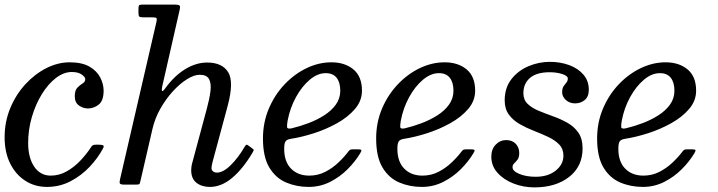

<svg xmlns="http://www.w3.org/2000/svg" viewBox="-22 -800 3110 832"><path d="M427 -407Q427 -363.5 405.8 -346.8Q384.5 -330 359 -330Q338.5 -330 320.2 -342.8Q302 -355.5 302 -383Q302 -408.5 313.2 -420Q324.5 -431.5 336 -438.5Q347.5 -445.5 347.5 -457Q347.5 -466 332.2 -477Q317 -488 289 -488Q254 -488 220.2 -462Q186.5 -436 159.2 -391.8Q132 -347.5 116 -292.8Q100 -238 100 -180Q100 -117 126.2 -78Q152.5 -39 198 -39Q235 -39 267.8 -57.8Q300.5 -76.5 327 -104.8Q353.5 -133 372 -161.5Q376 -168 379.8 -170.5Q383.5 -173 394.5 -173H405Q420 -173 425 -170Q430 -167 424.5 -157Q402.5 -115.5 366.5 -77.2Q330.5 -39 283.5 -14.5Q236.5 10 181.5 10Q129 10 87.5 -16.8Q46 -43.5 22 -91.8Q-2 -140 -2 -205Q-2 -272.5 22.5 -331.5Q47 -390.5 88 -435Q129 -479.5 179 -504.8Q229 -530 280 -530Q333.5 -530 365.8 -511.2Q398 -492.5 412.5 -464Q427 -435.5 427 -407Z M1072.5 -139Q1032 -70 985 -30Q938 10 887.5 10Q852.5 10 829.5 -7.8Q806.5 -25.5 806.5 -63Q806.5 -67 807.5 -76.2Q808.5 -85.5 810.5 -92L874.5 -330Q886 -372.5 890 -405.2Q894 -438 884 -457Q874 -476 843.5 -476Q819.5 -476 788.8 -457Q758 -438 727.5 -404.8Q697 -371.5 673 -329.2Q649 -287 638.5 -240.5L586.5 -15.5Q584.5 -5 582 -2.5Q579.5 0 566 0H517Q500 0 497.5 -5Q495 -10 498 -22.5L656 -705.5Q659 -718.5 655.8 -721.8Q652.5 -725 635 -725H597Q584.5 -725 581.2 -728.8Q578 -732.5 578 -745.5V-761.5Q578 -772.5 580.2 -776.2Q582.5 -780 593 -780H737Q752 -780 756 -776Q760 -772 757 -759.5L681 -425.5Q677.5 -409.5 680.5 -406Q683.5 -402.5 694.5 -418Q733.5 -471.5 780.5 -500.2Q827.5 -529 875.5 -529Q941 -529 966.8 -487.2Q992.5 -445.5 964.5 -341L898.5 -96Q894.5 -81 894.5 -71Q894.5 -63 901.2 -57.5Q908 -52 917.5 -52Q945 -52 977.5 -84Q1010 -116 1036 -160.5Q1041.5 -170.5 1045 -172.5Q1048.5 -174.5 1057 -167.5L1071.5 -156.5Q1078.5 -151.5 1077.5 -148.8Q1076.5 -146 1072.5 -139Z M1117.5 -200Q1117.5 -269.5 1143 -329.5Q1168.5 -389.5 1211.2 -434.5Q1254 -479.5 1306.8 -504.8Q1359.5 -530 1414 -530Q1472.5 -530 1509.5 -499.2Q1546.5 -468.5 1546.5 -407Q1546.5 -363 1516.2 -327.8Q1486 -292.5 1438.5 -266Q1391 -239.5 1337.8 -222.5Q1284.5 -205.5 1238.5 -198.5Q1221.5 -196 1215.5 -187.5Q1209.5 -179 1209.5 -155Q1209.5 -99.5 1239.2 -69.2Q1269 -39 1318 -39Q1355.5 -39 1387.2 -55.2Q1419 -71.5 1444.5 -95.8Q1470 -120 1488 -144Q1492.5 -150 1496.5 -151.5Q1500.5 -153 1511.5 -153H1526Q1540.5 -153 1543.2 -150.2Q1546 -147.5 1539 -136Q1517.5 -100 1484 -66.5Q1450.5 -33 1407.8 -11.5Q1365 10 1315.5 10Q1263 10 1217.8 -9.2Q1172.5 -28.5 1145 -74.2Q1117.5 -120 1117.5 -200ZM1242 -244Q1278 -252.5 1315 -266.5Q1352 -280.5 1383.2 -300.5Q1414.5 -320.5 1433.5 -347Q1452.5 -373.5 1452.5 -407Q1452.5 -442.5 1436.8 -462.8Q1421 -483 1389.5 -483Q1354 -483 1320 -454.2Q1286 -425.5 1260.5 -379Q1235 -332.5 1224.5 -278Q1221 -258 1222 -249Q1223 -240 1242 -244Z M1608 -200Q1608 -269.5 1633.5 -329.5Q1659 -389.5 1701.8 -434.5Q1744.5 -479.5 1797.2 -504.8Q1850 -530 1904.5 -530Q1963 -530 2000 -499.2Q2037 -468.5 2037 -407Q2037 -363 2006.8 -327.8Q1976.5 -292.5 1929 -266Q1881.5 -239.5 1828.2 -222.5Q1775 -205.5 1729 -198.5Q1712 -196 1706 -187.5Q1700 -179 1700 -155Q1700 -99.5 1729.8 -69.2Q1759.5 -39 1808.5 -39Q1846 -39 1877.8 -55.2Q1909.5 -71.5 1935 -95.8Q1960.5 -120 1978.5 -144Q1983 -150 1987 -151.5Q1991 -153 2002 -153H2016.5Q2031 -153 2033.8 -150.2Q2036.5 -147.5 2029.5 -136Q2008 -100 1974.5 -66.5Q1941 -33 1898.2 -11.5Q1855.5 10 1806 10Q1753.5 10 1708.2 -9.2Q1663 -28.5 1635.5 -74.2Q1608 -120 1608 -200ZM1732.5 -244Q1768.5 -252.5 1805.5 -266.5Q1842.5 -280.5 1873.8 -300.5Q1905 -320.5 1924 -347Q1943 -373.5 1943 -407Q1943 -442.5 1927.2 -462.8Q1911.5 -483 1880 -483Q1844.5 -483 1810.5 -454.2Q1776.5 -425.5 1751 -379Q1725.5 -332.5 1715 -278Q1711.5 -258 1712.5 -249Q1713.5 -240 1732.5 -244Z M2419.5 -125.5Q2419.5 -155 2401 -174Q2382.5 -193 2353.8 -206.5Q2325 -220 2292.2 -232.8Q2259.5 -245.5 2230.8 -261.8Q2202 -278 2183.5 -302.8Q2165 -327.5 2165 -365Q2165 -419.5 2194 -456.8Q2223 -494 2267.8 -513Q2312.5 -532 2360.5 -532Q2407 -532 2445.5 -517.5Q2484 -503 2506.8 -476Q2529.5 -449 2529.5 -411Q2529.5 -381 2511.8 -366.5Q2494 -352 2470 -352Q2446 -352 2430 -366.8Q2414 -381.5 2414 -400Q2414 -417 2420.2 -426.2Q2426.5 -435.5 2432.5 -442.5Q2438.5 -449.5 2438.5 -459.5Q2438.5 -471.5 2414.2 -479.2Q2390 -487 2360 -487Q2303.5 -487 2274.8 -462.5Q2246 -438 2246 -396Q2246 -367.5 2264.5 -349.8Q2283 -332 2312.2 -320Q2341.5 -308 2374.2 -296.2Q2407 -284.5 2436.2 -268.2Q2465.5 -252 2484 -225.5Q2502.5 -199 2502.5 -157Q2502.5 -79 2444.5 -33.5Q2386.5 12 2293.5 12Q2246.5 12 2203.8 -4.5Q2161 -21 2134 -51Q2107 -81 2107 -121Q2107 -153.5 2126 -173.2Q2145 -193 2171 -193Q2197.5 -193 2212.8 -177Q2228 -161 2228 -137Q2228 -118 2220.8 -108.5Q2213.5 -99 2206.2 -92.2Q2199 -85.5 2199 -75.5Q2199 -58.5 2228.8 -46.2Q2258.5 -34 2299 -34Q2353 -34 2386.2 -60.8Q2419.5 -87.5 2419.5 -125.5Z M2565.5 -200Q2565.5 -269.5 2591 -329.5Q2616.5 -389.5 2659.2 -434.5Q2702 -479.5 2754.8 -504.8Q2807.5 -530 2862 -530Q2920.5 -530 2957.5 -499.2Q2994.5 -468.5 2994.5 -407Q2994.5 -363 2964.2 -327.8Q2934 -292.5 2886.5 -266Q2839 -239.5 2785.8 -222.5Q2732.5 -205.5 2686.5 -198.5Q2669.5 -196 2663.5 -187.5Q2657.5 -179 2657.5 -155Q2657.5 -99.5 2687.2 -69.2Q2717 -39 2766 -39Q2803.5 -39 2835.2 -55.2Q2867 -71.5 2892.5 -95.8Q2918 -120 2936 -144Q2940.5 -150 2944.5 -151.5Q2948.5 -153 2959.5 -153H2974Q2988.5 -153 2991.2 -150.2Q2994 -147.5 2987 -136Q2965.5 -100 2932 -66.5Q2898.5 -33 2855.8 -11.5Q2813 10 2763.5 10Q2711 10 2665.8 -9.2Q2620.5 -28.5 2593 -74.2Q2565.5 -120 2565.5 -200ZM2690 -244Q2726 -252.5 2763 -266.5Q2800 -280.5 2831.2 -300.5Q2862.5 -320.5 2881.5 -347Q2900.5 -373.5 2900.5 -407Q2900.5 -442.5 2884.8 -462.8Q2869 -483 2837.5 -483Q2802 -483 2768 -454.2Q2734 -425.5 2708.5 -379Q2683 -332.5 2672.5 -278Q2669 -258 2670 -249Q2671 -240 2690 -244Z"/></svg>

Font: Besley
Style: Italic
Weight: 400
Italic angle: -13°
Designer: Owen Earl
Foundry: indestructible type*
Version: Version 4.000; ttfautohint (v1.8.4.7-5d5b)